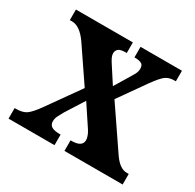

<svg xmlns="http://www.w3.org/2000/svg" viewBox="-123 -669 815 803"><g transform="rotate(30 284.0 -268.0)"><path d="M10 0V-51H18Q49 -51 67 -64Q85 -77 112 -115L222 -270L112 -432Q75 -485 37 -485H26V-536H301V-485H298Q270 -485 261 -476.5Q252 -468 252 -456Q252 -446 257 -435.5Q262 -425 272 -410L320 -336L359 -400Q369 -416 376 -429Q383 -442 383 -456Q383 -474 371.5 -479.5Q360 -485 342 -485H338V-536H538V-485H530Q505 -485 488.5 -472.5Q472 -460 444 -421L353 -292L481 -104Q500 -75 517 -63Q534 -51 550 -51H561V0H280V-51H284Q336 -51 336 -84Q336 -95 330 -109Q324 -123 303 -153L254 -227L197 -137Q189 -123 182.5 -110Q176 -97 176 -83Q176 -67 188 -59Q200 -51 229 -51H232V0Z"/></g></svg>

Font: Noto Serif Khmer Condensed
Style: Bold
Weight: 700
Width: 3
Designer: Danh Hong and the Monotype Design Team
Foundry: Monotype Imaging Inc.
Version: Version 2.004; ttfautohint (v1.8.4.7-5d5b)